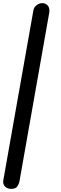

<svg xmlns="http://www.w3.org/2000/svg" viewBox="-21 -853 391 1231"><path d="M295 -773 103 314Q99 330 88.5 344Q78 358 50 358Q25 358 10.5 342Q-4 326 0 304L193 -786Q197 -808 214.5 -820.5Q232 -833 249 -833Q271 -833 285 -817.5Q299 -802 295 -773Z"/></svg>

Font: Edu QLD Beginner SemiBold
Style: Regular
Weight: 600
Designer: Tina and Corey Anderson
Foundry: Google for Education
Version: Version 1.003